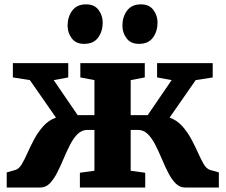

<svg xmlns="http://www.w3.org/2000/svg" viewBox="-20 -838 1008 858"><path d="M10 0V-67.5L50 -79Q65 -83.5 77.5 -104.5Q90 -125.5 103.2 -155.5Q116.5 -185.5 133.5 -217Q150.5 -248.5 173.8 -274.5Q197 -300.5 230 -312.5L113.5 -480L37.5 -492V-556H285V-492L220 -480L327 -323.5H402V-480L339 -492V-556H627V-492L564 -480V-323.5H640L747 -480L682 -492V-556H930.5V-492L854.5 -480L738 -312.5Q771 -300.5 794.2 -274.5Q817.5 -248.5 834.5 -217Q851.5 -185.5 864.8 -155.5Q878 -125.5 890.5 -104.5Q903 -83.5 918 -79L958 -67.5V0H807Q783 0 764.8 -18.5Q746.5 -37 731.5 -66.5Q716.5 -96 702.8 -128.8Q689 -161.5 674 -191Q659 -220.5 640.2 -239Q621.5 -257.5 596.5 -257.5H564V-75L629 -66V0H337V-66L402 -75V-257.5H370.5Q345.5 -257.5 326.8 -239Q308 -220.5 293 -191Q278 -161.5 264.2 -128.8Q250.5 -96 235.5 -66.5Q220.5 -37 202.5 -18.5Q184.5 0 160 0ZM355.5 -642Q319 -642 300.5 -667Q282 -692 282 -723Q282 -762.5 302.8 -790.5Q323.5 -818.5 364.5 -818.5H365.5Q402 -818.5 420.5 -793.5Q439 -768.5 439 -737.5Q439 -698 418.5 -670Q398 -642 356.5 -642ZM600.5 -642Q564 -642 545.5 -667Q527 -692 527 -723Q527 -762.5 547.8 -790.5Q568.5 -818.5 609.5 -818.5H610.5Q647 -818.5 665.5 -793.5Q684 -768.5 684 -737.5Q684 -698 663.5 -670Q643 -642 601.5 -642Z"/></svg>

Font: Merriweather Black
Style: Regular
Weight: 900
Designer: Eben Sorkin
Foundry: Eben Sorkin
Version: Version 2.200;gftools[0.9.31]